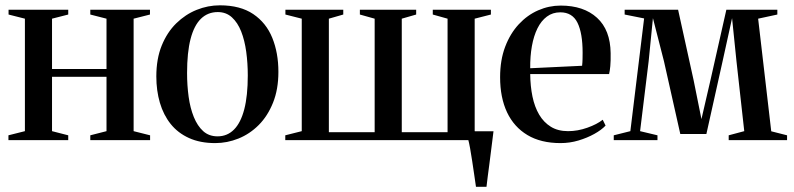

<svg xmlns="http://www.w3.org/2000/svg" viewBox="-20 -540 3062 740"><path d="M12.5 0V-18.5L76 -34.5V-468L13 -484V-502.5H243V-484L180.5 -468V-274H390.5V-468L328 -484V-502.5H558V-484L495 -468V-34.5L558.5 -18.5V0H328V-18.5L390.5 -34.5V-244H180.5V-34.5L243 -18.5V0Z M582.5 -245.5Q582.5 -313 603.2 -364.2Q624 -415.5 659.2 -450Q694.5 -484.5 738 -502Q781.5 -519.5 827.5 -519.5Q906 -519.5 956 -485.8Q1006 -452 1029.5 -394Q1053 -336 1053 -263Q1053 -195.5 1032.2 -144Q1011.5 -92.5 977 -58Q942.5 -23.5 899 -6Q855.5 11.5 809.5 11.5Q751.5 11.5 708.5 -8Q665.5 -27.5 637.8 -62.2Q610 -97 596.2 -144Q582.5 -191 582.5 -245.5ZM818.5 -14.5Q856 -14.5 882 -40.8Q908 -67 921.5 -119Q935 -171 935 -249.5Q935 -296.5 929 -340.5Q923 -384.5 909.5 -418.8Q896 -453 873.8 -473.2Q851.5 -493.5 819.5 -493.5Q781 -493.5 754.5 -467.8Q728 -442 714.5 -390Q701 -338 701 -258.5Q701 -211 707 -167.2Q713 -123.5 727 -89Q741 -54.5 763.2 -34.5Q785.5 -14.5 818.5 -14.5Z M1814.5 180Q1811.5 158 1807.5 132Q1803.5 106 1799.8 80.2Q1796 54.5 1792 32.5Q1788 10.5 1784.5 -2.5L1759.5 -34H1882Q1879.5 -14 1876.8 7.8Q1874 29.5 1871.2 52.2Q1868.5 75 1865.5 97.2Q1862.5 119.5 1859.8 140.5Q1857 161.5 1855 180ZM1079.5 0V-18.5L1143 -34.5V-468L1080 -484V-502.5H1303V-484L1247.5 -468V-30.5H1424V-468L1367 -484V-502.5H1584V-484L1528.5 -468V-30.5H1705V-468L1648 -484V-502.5H1872V-484L1809.5 -468V-34.5L1873 -18.5V0Z M2140.5 11.5Q2064.5 11.5 2012.8 -19.5Q1961 -50.5 1934.2 -107.2Q1907.5 -164 1907.5 -242.5Q1907.5 -308.5 1927 -359.8Q1946.5 -411 1979.5 -446.5Q2012.5 -482 2054.2 -500.2Q2096 -518.5 2141 -518.5Q2229.5 -518.5 2281 -471.5Q2332.5 -424.5 2333.5 -335Q2334 -304 2332.2 -285.2Q2330.5 -266.5 2327.5 -254.5H2023.5Q2024 -208 2032.2 -168Q2040.5 -128 2058 -98.2Q2075.5 -68.5 2103 -51.5Q2130.5 -34.5 2169.5 -34.5Q2206.5 -34.5 2243.8 -47.8Q2281 -61 2303 -78.5L2314 -56Q2298 -39 2270.5 -23.8Q2243 -8.5 2209.5 1.5Q2176 11.5 2140.5 11.5ZM2023.5 -277 2223.5 -286.5Q2225 -300 2225.2 -312Q2225.5 -324 2225.5 -337Q2225.5 -412 2205.8 -452.2Q2186 -492.5 2139.5 -492.5Q2110 -492.5 2088 -476.2Q2066 -460 2051.5 -430.8Q2037 -401.5 2030 -362.2Q2023 -323 2023.5 -277Z M2345.5 0V-18.5L2409.5 -34.5L2462.5 -469L2387.5 -484V-502.5H2593.5L2653.5 -230L2683.5 -81L2718 -230L2779.5 -502.5H2976V-484L2902 -468L2952.5 -34L3013.5 -18.5V0H2788.5V-18.5L2848.5 -34.5L2818.5 -304L2801.5 -470L2765 -304L2702.5 -23.5H2602L2539 -304L2496.5 -470L2480 -304L2447 -34.5L2514 -18.5V0Z"/></svg>

Font: Merriweather 144pt Medium
Style: Regular
Weight: 500
Version: Version 2.100